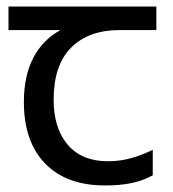

<svg xmlns="http://www.w3.org/2000/svg" viewBox="-20 -557 530 587"><path d="M301 10Q183 10 118 -57Q53 -124 53 -245Q53 -325 82 -380.5Q111 -436 165 -465H6V-537H458V-465H345Q251 -465 197.5 -411.5Q144 -358 144 -252Q144 -165 187 -114.5Q230 -64 310 -64Q347 -64 381 -73.5Q415 -83 447 -99V-21Q418 -5 383 2.5Q348 10 301 10Z"/></svg>

Font: ltelugu15
Style: Book
Weight: 400
Designer: Jelle Bosma - Monotype Design Team
Foundry: Monotype Imaging Inc.
Version: Version 2.003